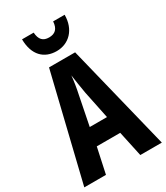

<svg xmlns="http://www.w3.org/2000/svg" viewBox="-226 -1032 978 1128"><g transform="rotate(-30 263.0 -468.0)"><path d="M407 -936H329C326 -886 302 -866 262 -866C221 -866 200 -888 197 -936H118C119 -829 176 -774 261 -774C344 -774 407 -836 407 -936ZM380 0H526L350 -714H173L0 0H147L184 -172H343ZM283 -480 322 -291H205L243 -482C253 -528 260 -573 263 -608C268 -572 275 -527 283 -480Z"/></g></svg>

Font: Noto Sans Ethiopic ExtraCondensed
Style: Bold
Weight: 700
Width: 2
Designer: Monotype Design Team
Foundry: Monotype Imaging Inc.
Version: Version 2.102